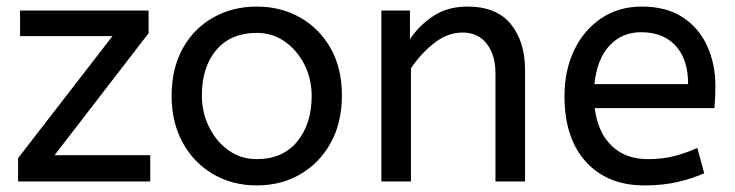

<svg xmlns="http://www.w3.org/2000/svg" viewBox="-20 -552 2236 584"><path d="M35 0V-71L322 -442H41V-520H432V-451L146 -80H437V0Z M761 12Q687 12 628 -22.5Q569 -57 535.5 -118.5Q502 -180 502 -260Q502 -344 536 -405Q570 -466 629 -499Q688 -532 761 -532Q834 -532 892.5 -499Q951 -466 985.5 -405.5Q1020 -345 1020 -262Q1020 -179 986 -117.5Q952 -56 893.5 -22Q835 12 761 12ZM761 -68Q840 -68 884 -121.5Q928 -175 928 -260Q928 -312 906 -355.5Q884 -399 846.5 -425.5Q809 -452 761 -452Q682 -452 638 -400Q594 -348 594 -262Q594 -210 616 -165.5Q638 -121 675.5 -94.5Q713 -68 761 -68Z M1140 0V-520H1227V-433Q1255 -475 1298.5 -503.5Q1342 -532 1402 -532Q1490 -532 1533.5 -479Q1577 -426 1577 -339V0H1487V-329Q1487 -385 1460.5 -419Q1434 -453 1387 -453Q1341 -453 1300 -420.5Q1259 -388 1230 -344V0Z M1940 12Q1828 12 1762.5 -59.5Q1697 -131 1697 -260Q1697 -338 1726.5 -399.5Q1756 -461 1809 -496.5Q1862 -532 1932 -532Q2007 -532 2056.5 -499.5Q2106 -467 2131 -412Q2156 -357 2156 -291Q2156 -256 2153 -223H1789Q1798 -150 1840 -109Q1882 -68 1951 -68Q1996 -68 2032 -77.5Q2068 -87 2101 -102L2122 -25Q2086 -9 2041 1.5Q1996 12 1940 12ZM1788 -296H2073Q2073 -372 2035 -413Q1997 -454 1930 -454Q1872 -454 1834 -413.5Q1796 -373 1788 -296Z"/></svg>

Font: ABeeZee
Style: Regular
Weight: 400
Designer: Anja Meiners
Foundry: Anja Meiners
Version: Version 1.003; ttfautohint (v1.8.3)